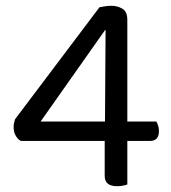

<svg xmlns="http://www.w3.org/2000/svg" viewBox="-20 -634 588 662"><path d="M323 -609Q332 -611 343.5 -612.5Q355 -614 364 -614Q385 -614 402 -604Q419 -594 419 -565V-215H519Q522 -210 525 -201.5Q528 -193 528 -182Q528 -148 497 -148H419V2Q414 4 404.5 6Q395 8 384 8Q341 8 341 -27V-148H52Q42 -153 34.5 -165.5Q27 -178 27 -195Q27 -204 28.5 -210.5Q30 -217 32 -223ZM344 -530H342L120 -215H342Z"/></svg>

Font: Baloo Chettan 2
Style: Regular
Weight: 400
Designer: Maithili Shingre, Unnati Kotecha and Ek Type
Foundry: Ek Type
Version: Version 1.640;hotconv 1.0.111;makeotfexe 2.5.65597; ttfautoh